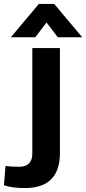

<svg xmlns="http://www.w3.org/2000/svg" viewBox="-90 -744 437 974"><path d="M-70 196 -62 98Q-32 102 8 102Q40 102 57 85Q74 68 74 35V-500H214V32Q214 210 36 210Q-26 210 -70 196ZM107 -724H185L327 -555H203L146 -630L89 -555H-35Z"/></svg>

Font: Sarabun ExtraBold
Style: Regular
Weight: 800
Version: Version 1.000; ttfautohint (v1.6)